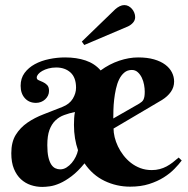

<svg xmlns="http://www.w3.org/2000/svg" viewBox="-20 -735 747 763"><path d="M238.8 -506.8Q284.2 -506.8 320.3 -494.6Q356.4 -482.4 379.9 -455.1Q414.6 -480.5 453.6 -493.7Q492.7 -506.8 528.8 -506.8Q565.4 -506.8 592.3 -499Q619.1 -491.2 636.7 -478Q654.3 -464.8 663.1 -447.5Q671.9 -430.2 671.9 -411.1Q671.9 -388.2 658.9 -369.9Q646 -351.6 624 -337.9L431.2 -224.1Q431.2 -208.5 435.5 -190.2Q439.9 -171.9 448.7 -153.3Q457.5 -134.8 470.5 -117.9Q483.4 -101.1 500.2 -87.9Q517.1 -74.7 537.8 -66.9Q558.6 -59.1 583 -59.1Q600.1 -59.1 614.7 -63Q629.4 -66.9 642.1 -73.7Q654.8 -80.6 666.5 -89.6Q678.2 -98.6 689.9 -108.9L702.1 -97.2Q690.9 -82 673.3 -64Q655.8 -45.9 630.6 -30Q605.5 -14.2 572.5 -3.7Q539.6 6.8 497.1 6.8Q443.4 6.8 395.5 -16.1Q347.7 -39.1 315.9 -85.9Q289.6 -53.7 264.6 -34.9Q239.7 -16.1 218 -6.6Q196.3 2.9 178.2 5.4Q160.2 7.8 147.9 7.8Q124.5 7.8 102.5 0.5Q80.6 -6.8 63.2 -22.7Q45.9 -38.6 35.4 -64Q24.9 -89.4 24.9 -126Q24.9 -170.4 42.5 -199Q60.1 -227.5 88.6 -247.3Q117.2 -267.1 153.6 -281Q189.9 -294.9 228 -310.1Q256.3 -321.3 269.3 -342.8Q282.2 -364.3 282.2 -386.2Q282.2 -426.8 260.3 -446.8Q238.3 -466.8 203.1 -466.8Q186.5 -466.8 172.4 -462.9Q158.2 -459 147.9 -453.1Q137.7 -447.3 131.8 -440.2Q126 -433.1 126 -426.8Q126 -419.4 133.5 -416.3Q141.1 -413.1 150.4 -408.9Q159.7 -404.8 167.2 -397.2Q174.8 -389.6 174.8 -374Q174.8 -363.8 170.7 -355.2Q166.5 -346.7 159.4 -340.1Q152.3 -333.5 142.8 -329.8Q133.3 -326.2 123 -326.2Q95.7 -326.2 78.9 -344.7Q62 -363.3 62 -394Q62 -423.8 77.6 -445.1Q93.3 -466.3 118.4 -480Q143.6 -493.7 175.3 -500.2Q207 -506.8 238.8 -506.8ZM219.2 -62Q232.4 -62 244.1 -69.3Q255.9 -76.7 265.1 -87.6Q274.4 -98.6 281 -112.1Q287.6 -125.5 290 -138.2Q282.2 -160.2 278.1 -185.3Q273.9 -210.4 273.9 -238.8Q273.9 -252.4 274.7 -265.1Q275.4 -277.8 277.8 -290Q254.9 -285.2 234.9 -277.8Q214.8 -270.5 200 -256.1Q185.1 -241.7 176.5 -218.5Q168 -195.3 168 -158.2Q168 -129.9 172.1 -111.3Q176.3 -92.8 183.3 -81.8Q190.4 -70.8 199.7 -66.4Q209 -62 219.2 -62ZM533.2 -323.2Q539.6 -327.1 543.7 -330.8Q547.9 -334.5 550.3 -339.6Q552.7 -344.7 554 -352.3Q555.2 -359.9 555.2 -371.1Q555.2 -383.3 552.5 -398.2Q549.8 -413.1 543.5 -426.3Q537.1 -439.5 527.3 -448.2Q517.6 -457 503.9 -457Q486.3 -457 473.9 -446.5Q461.4 -436 453.4 -419.4Q445.3 -402.8 440.7 -381.6Q436 -360.4 433.6 -338.9Q431.2 -317.4 430.7 -297.6Q430.2 -277.8 430.2 -264.2ZM305.2 -569.8 438 -698.2Q446.3 -705.6 455.6 -710.2Q464.8 -714.8 474.1 -714.8Q482.9 -714.8 490.7 -710.7Q498.5 -706.5 504.4 -699.7Q510.3 -692.9 513.7 -684.3Q517.1 -675.8 517.1 -667Q517.1 -654.3 508.5 -644.8Q500 -635.3 488.3 -629.9L314.9 -556.2Z"/></svg>

Font: Berkshire Swash
Style: Regular
Weight: 400
Designer: Astigmatic (AOETI)
Foundry: Astigmatic (AOETI)
Version: Version 1.001